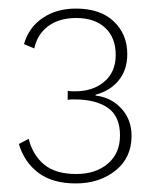

<svg xmlns="http://www.w3.org/2000/svg" viewBox="-20 -755 373 448"><path d="M157 -735Q214 -735 245.5 -705Q277 -675 277 -629Q277 -592 257 -567.5Q237 -543 203 -534V-532Q239 -528 263 -502Q287 -476 287 -438Q287 -387 249.5 -357Q212 -327 157 -327Q103 -327 70 -351.5Q37 -376 24 -419L47 -431Q56 -394 82.5 -371.5Q109 -349 158 -349Q203 -349 231.5 -373Q260 -397 260 -439Q260 -484 231.5 -503.5Q203 -523 155 -523Q152 -523 147.5 -523Q143 -523 138 -522V-543Q144 -542 148.5 -542Q153 -542 156 -542Q197 -542 223.5 -564.5Q250 -587 250 -627Q250 -667 225.5 -690Q201 -713 158 -713Q118 -713 92.5 -694Q67 -675 60 -642L36 -652Q47 -691 79.5 -713Q112 -735 157 -735Z"/></svg>

Font: Work Sans ExtraLight
Style: Regular
Weight: 200
Designer: Wei Huang
Foundry: Wei Huang
Version: Version 2.010; ttfautohint (v1.8.3)